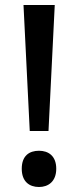

<svg xmlns="http://www.w3.org/2000/svg" viewBox="-20 -734 313 768"><path d="M174 -210 199 -714H74L99 -210ZM67 -59C67 -8 97 14 136 14C173 14 205 -8 205 -59C205 -111 173 -131 136 -131C97 -131 67 -111 67 -59Z"/></svg>

Font: Noto Sans Cherokee Medium
Style: Regular
Weight: 500
Designer: Monotype Design Team
Foundry: Monotype Imaging Inc.
Version: Version 2.001